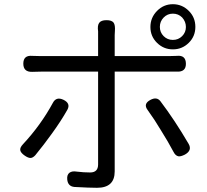

<svg xmlns="http://www.w3.org/2000/svg" viewBox="-20 -858 985 914"><path d="M442 36Q406 36 334 32Q303 29 300 -4Q298 -26 310.5 -35.5Q323 -45 346 -41Q379 -37 409 -37Q447 -37 447 -75V-517H174Q146 -517 133 -516Q91 -515 91 -555Q91 -596 134 -592Q146 -591 174 -591H310H447V-692Q447 -701 447 -709Q443 -736 452 -749Q461 -762 487 -762Q512 -762 521 -750Q529 -738 527 -711Q526 -704 526 -691V-591H785Q808 -591 821 -592Q865 -597 865 -554Q865 -515 822 -517Q804 -517 786 -517H526V-42Q526 36 442 36ZM125 -106Q114 -106 98 -117Q79 -130 76.5 -142.5Q74 -155 89 -171Q174 -262 232 -369Q248 -399 282 -383Q317 -366 301 -336Q270 -281 227 -222Q189 -169 148 -119Q136 -106 125 -106ZM829 -114Q815 -117 806 -135Q780 -184 746 -238Q717 -287 683 -334Q660 -364 697 -383Q726 -398 743 -377Q812 -286 878 -173Q896 -142 860 -122Q840 -112 829 -114ZM803 -623Q759 -623 727.5 -654Q696 -685 696 -729.5Q696 -774 727.5 -806Q759 -838 803 -838Q847 -838 879 -806Q910 -775 910 -730Q910 -685 878.5 -654Q847 -623 803 -623ZM803 -668Q829 -668 847 -686Q865 -704 865 -729.5Q865 -755 847 -775Q829 -793 803 -793Q777 -793 759 -774.5Q741 -756 741 -730Q741 -704 759 -686Q777 -668 803 -668Z"/></svg>

Font: GenSenRounded TW R
Style: Regular
Weight: 400
Version: Version 1.501;PS 1;hotconv 16.6.51;makeotf.lib2.5.65220